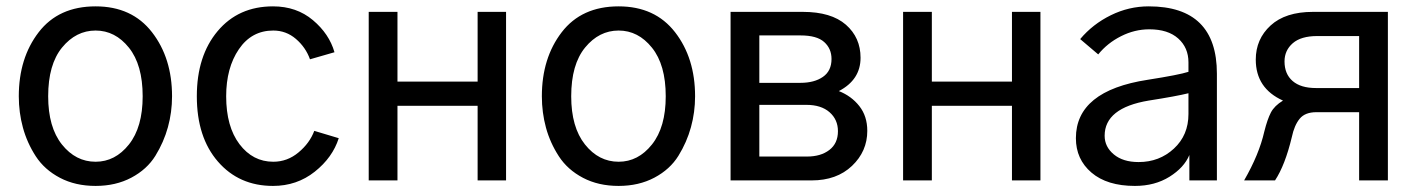

<svg xmlns="http://www.w3.org/2000/svg" viewBox="-20 -576 4524 613"><path d="M133.8 -268.6Q133.8 -169.9 177.7 -114.7Q221.7 -59.6 285.2 -59.6Q347.7 -59.6 391.6 -114.7Q435.5 -169.9 435.5 -268.6Q435.5 -369.1 391.6 -423.8Q347.7 -478.5 285.2 -478.5Q222.7 -478.5 178.2 -424.3Q133.8 -370.1 133.8 -268.6ZM40 -268.6Q40 -390.6 103.5 -473.1Q167 -555.7 285.2 -555.7Q401.4 -555.7 465.3 -473.1Q529.3 -390.6 529.3 -268.6Q529.3 -217.8 516.1 -169.9Q502.9 -122.1 476.1 -78.6Q449.2 -35.2 399.4 -8.8Q349.6 17.6 285.2 17.6Q220.7 17.6 171.4 -8.3Q122.1 -34.2 94.2 -77.1Q66.4 -120.1 53.2 -168.5Q40 -216.8 40 -268.6Z M608.4 -268.6Q608.4 -397.5 674.8 -476.6Q741.2 -555.7 851.6 -555.7Q926.8 -555.7 979 -511.7Q1031.2 -467.8 1047.9 -409.2L969.7 -386.7Q956.1 -424.8 924.8 -451.7Q893.6 -478.5 852.5 -478.5Q783.2 -478.5 742.7 -418.9Q702.1 -359.4 702.1 -268.6Q702.1 -171.9 744.6 -115.7Q787.1 -59.6 852.5 -59.6Q897.5 -59.6 933.1 -89.4Q968.8 -119.1 983.4 -158.2L1061.5 -134.8Q1042 -73.2 984.9 -27.8Q927.7 17.6 851.6 17.6Q743.2 17.6 675.8 -60.1Q608.4 -137.7 608.4 -268.6Z M1157.2 0V-538.1H1249V-315.4H1504.9V-538.1H1595.7V0H1504.9V-238.3H1249V0Z M1803.7 -268.6Q1803.7 -169.9 1847.7 -114.7Q1891.6 -59.6 1955.1 -59.6Q2017.6 -59.6 2061.5 -114.7Q2105.5 -169.9 2105.5 -268.6Q2105.5 -369.1 2061.5 -423.8Q2017.6 -478.5 1955.1 -478.5Q1892.6 -478.5 1848.1 -424.3Q1803.7 -370.1 1803.7 -268.6ZM1710 -268.6Q1710 -390.6 1773.4 -473.1Q1836.9 -555.7 1955.1 -555.7Q2071.3 -555.7 2135.3 -473.1Q2199.2 -390.6 2199.2 -268.6Q2199.2 -217.8 2186 -169.9Q2172.9 -122.1 2146 -78.6Q2119.1 -35.2 2069.3 -8.8Q2019.5 17.6 1955.1 17.6Q1890.6 17.6 1841.3 -8.3Q1792 -34.2 1764.2 -77.1Q1736.3 -120.1 1723.1 -168.5Q1710 -216.8 1710 -268.6Z M2312.5 0V-538.1H2543Q2633.8 -538.1 2680.7 -497.1Q2727.5 -456.1 2727.5 -391.6Q2727.5 -321.3 2658.2 -285.2Q2698.2 -269.5 2723.6 -237.3Q2749 -205.1 2749 -158.2Q2749 -92.8 2700.2 -46.4Q2651.4 0 2571.3 0ZM2404.3 -76.2H2556.6Q2600.6 -76.2 2627.9 -97.2Q2655.3 -118.2 2655.3 -157.2Q2655.3 -194.3 2628.4 -217.8Q2601.6 -241.2 2554.7 -241.2H2404.3ZM2404.3 -311.5H2535.2Q2580.1 -311.5 2607.4 -330.6Q2634.8 -349.6 2634.8 -387.7Q2634.8 -420.9 2611.3 -441.9Q2587.9 -462.9 2536.1 -462.9H2404.3Z M2863.3 0V-538.1H2955.1V-315.4H3210.9V-538.1H3301.8V0H3210.9V-238.3H2955.1V0Z M3506.8 -142.6Q3506.8 -107.4 3536.1 -83Q3565.4 -58.6 3615.2 -58.6Q3681.6 -58.6 3728 -101.6Q3774.4 -144.5 3774.4 -211.9V-278.3Q3735.4 -268.6 3647.5 -254.9Q3506.8 -231.4 3506.8 -142.6ZM3415 -134.8Q3415 -286.1 3644.5 -321.3Q3744.1 -336.9 3774.4 -346.7V-377Q3774.4 -423.8 3741.7 -453.1Q3709 -482.4 3649.4 -482.4Q3602.5 -482.4 3559.1 -460.4Q3515.6 -438.5 3486.3 -402.3L3428.7 -451.2Q3468.8 -499 3526.4 -527.3Q3584 -555.7 3647.5 -555.7Q3865.2 -555.7 3865.2 -340.8V0H3777.3V-81.1Q3760.7 -41 3713.9 -11.7Q3667 17.6 3603.5 17.6Q3514.6 17.6 3464.8 -24.9Q3415 -67.4 3415 -134.8Z M4081.1 -379.9Q4081.1 -339.8 4106.9 -317.4Q4132.8 -294.9 4181.6 -294.9H4319.3V-460.9H4185.5Q4133.8 -460.9 4107.4 -438Q4081.1 -415 4081.1 -379.9ZM3952.1 0Q4000 -83 4016.6 -156.2Q4026.4 -195.3 4037.6 -216.8Q4048.8 -238.3 4076.2 -254.9Q3989.3 -293.9 3989.3 -385.7Q3989.3 -451.2 4036.6 -494.6Q4084 -538.1 4171.9 -538.1H4411.1V0H4319.3V-217.8H4182.6Q4146.5 -217.8 4129.4 -196.8Q4112.3 -175.8 4104.5 -138.7Q4083 -48.8 4050.8 0Z"/></svg>

Font: Gothic A1 Medium
Style: Regular
Weight: 500
Designer: HanYang I&C Co.,Ltd.
Foundry: HanYang I&C Co.,Ltd.
Version: Version 2.50